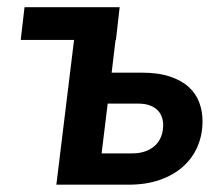

<svg xmlns="http://www.w3.org/2000/svg" viewBox="-20 -504 598 524"><path d="M46.9 -484.4H306.6L296.4 -395H295.4L284.7 -305.7H367.2Q412.6 -305.7 444.3 -294.9Q476.1 -284.2 495.6 -266.1Q515.1 -248 523.9 -224.1Q532.7 -200.2 532.7 -173.3Q532.7 -135.3 518.8 -103.5Q504.9 -71.8 479 -48.8Q453.1 -25.9 415.8 -12.9Q378.4 0 331.5 0H133.8L182.1 -395H36.6ZM273.9 -221.2 257.3 -85.4H340.8Q361.8 -85.4 377.4 -91.3Q393.1 -97.2 403.8 -107.4Q414.6 -117.7 419.9 -131.8Q425.3 -146 425.3 -162.6Q425.3 -174.3 421.6 -184.8Q418 -195.3 409.9 -203.4Q401.9 -211.4 388.9 -216.3Q376 -221.2 357.9 -221.2Z"/></svg>

Font: Carlito
Style: Bold Italic
Weight: 700
Italic angle: -7°
Designer: Lukasz Dziedzic
Foundry: tyPoland Lukasz Dziedzic
Version: Version 1.104